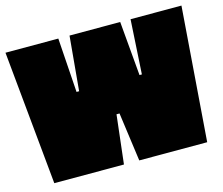

<svg xmlns="http://www.w3.org/2000/svg" viewBox="-91 -741 998 860"><g transform="rotate(-15 408.0 -310.5)"><path d="M816 -621 769 0H454L423 -226H409L383 0H60L0 -621H245L262 -369H274L297 -621H532L554 -369H565L580 -621Z"/></g></svg>

Font: Passion One Black
Style: Regular
Weight: 900
Designer: Alejandro Lo Celso
Foundry: Fontstage
Version: Version 1.002